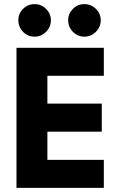

<svg xmlns="http://www.w3.org/2000/svg" viewBox="-20 -912 574 932"><path d="M60 0V-680H484V-544H210V-409H474V-273H210V-136H484V0ZM390 -734Q357 -734 334 -757.5Q311 -781 311 -814Q311 -846 334 -869Q357 -892 390 -892Q422 -892 445.5 -869Q469 -846 469 -814Q469 -781 445.5 -757.5Q422 -734 390 -734ZM148 -734Q115 -734 92 -757.5Q69 -781 69 -814Q69 -846 92 -869Q115 -892 148 -892Q180 -892 203.5 -869Q227 -846 227 -814Q227 -781 203.5 -757.5Q180 -734 148 -734Z"/></svg>

Font: Teachers
Style: Bold
Weight: 700
Designer: Alfredo Marco Pradil, Chank Diesel
Version: Version 1.001